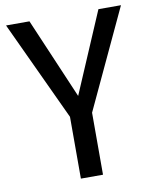

<svg xmlns="http://www.w3.org/2000/svg" viewBox="-84 -808 705 872"><g transform="rotate(-10 269.0 -372.0)"><path d="M534 -744H430L271 -372L112 -744H4L218 -285V0H320V-286Z"/></g></svg>

Font: Glow Sans SC Condensed Medium
Style: Regular
Weight: 600
Width: 3
Designer: Ryoko NISHIZUKA (kana, bopomofo & ideographs); Paul D. Hunt (Latin, Greek & Cyrillic); Sandoll Communications, Soo-young
Version: Version 0.93